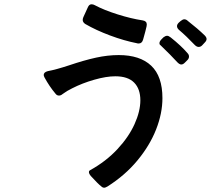

<svg xmlns="http://www.w3.org/2000/svg" viewBox="-20 -832 1040 896"><path d="M627 -629Q643 -629 648 -648Q660 -690 664 -709Q665 -712 665 -718Q665 -734 645 -737Q592 -745 528.5 -765Q465 -785 422 -808Q415 -812 407 -812Q396 -812 390 -798L369 -752Q366 -745 366 -739Q366 -728 378 -720Q428 -691 493.5 -666.5Q559 -642 620 -630Q622 -629 627 -629ZM907 -613Q916 -613 923 -620L936 -634Q944 -642 944 -650Q944 -658 935 -667Q902 -699 857 -734Q849 -742 840 -742Q833 -742 823 -734L814 -726Q806 -718 806 -710Q806 -700 817 -691Q849 -664 889 -622Q898 -613 907 -613ZM826 -531Q834 -531 842 -539L853 -550Q862 -558 862 -568Q862 -577 855 -584Q826 -618 777 -657Q767 -665 760 -665Q752 -665 743 -658L734 -649Q724 -639 724 -630Q724 -624 729 -621Q778 -574 808 -541Q818 -531 826 -531ZM482 38Q564 -14 621.5 -83.5Q679 -153 708.5 -228Q738 -303 738 -374Q738 -476 685.5 -525.5Q633 -575 534 -575Q483 -575 428 -563Q373 -551 302 -527Q241 -507 203 -500Q184 -495 184 -482Q184 -478 188 -470Q211 -428 238 -396Q245 -386 255 -386Q264 -386 272 -393Q292 -408 317 -420Q364 -444 420 -460Q476 -476 518 -476Q577 -476 606 -446.5Q635 -417 635 -364Q635 -313 608 -253Q581 -193 528 -136Q475 -79 401 -38Q395 -35 395 -29Q395 -21 404.5 -10Q414 1 433 20Q437 24 444.5 31Q452 38 456.5 41Q461 44 466 44Q470 44 474 42Q478 40 482 38Z"/></svg>

Font: Shippori Gothic B2 Bold
Style: Regular
Weight: 700
Designer: FONTDASU
Foundry: FONTDASU / Google Inc. / but / Adobe
Version: Version 1.130